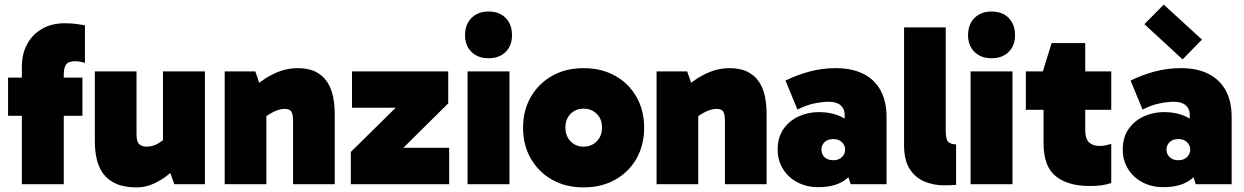

<svg xmlns="http://www.w3.org/2000/svg" viewBox="-20 -800 5403 834"><path d="M75 0V-509Q75 -566 98 -608.5Q121 -651 163 -675Q205 -699 261 -699Q292 -699 315 -695.5Q338 -692 349 -690V-527Q342 -529 331.5 -531.5Q321 -534 305 -534Q277 -534 267 -519.5Q257 -505 257 -476V0ZM338 -297H15V-463H338Z M574 14Q520 14 485 -1.5Q450 -17 429.5 -44Q409 -71 400.5 -107.5Q392 -144 392 -186V-490H573V-217Q573 -184 585 -173.5Q597 -163 617 -163Q630 -163 643 -166.5Q656 -170 671 -179Q686 -188 704 -205L748 -117H688V-490H870V0H737L700 -105L769 -96Q746 -70 715 -44.5Q684 -19 648.5 -2.5Q613 14 574 14Z M1273 -504Q1321 -504 1352.5 -487.5Q1384 -471 1402 -443Q1420 -415 1427 -379Q1434 -343 1434 -304V0H1253V-273Q1253 -307 1244.5 -317Q1236 -327 1216 -327Q1203 -327 1188.5 -322.5Q1174 -318 1157.5 -308.5Q1141 -299 1122 -285L1077 -373H1137V0H956V-490H1089L1125 -385L1056 -394Q1080 -421 1113.5 -446Q1147 -471 1187.5 -487.5Q1228 -504 1273 -504Z M1931 -158V0H1504V-140L1786 -418L1858 -332H1509V-490H1927V-351L1644 -71L1611 -158Z M2193 0H2011V-490H2193ZM2000 -647Q2000 -694 2028 -722Q2056 -750 2102 -750Q2149 -750 2176.5 -722Q2204 -694 2204 -647Q2204 -602 2176.5 -574.5Q2149 -547 2102 -547Q2056 -547 2028 -574.5Q2000 -602 2000 -647Z M2515 14Q2437 14 2378 -19.5Q2319 -53 2285.5 -111.5Q2252 -170 2252 -245Q2252 -320 2285.5 -378.5Q2319 -437 2378 -470.5Q2437 -504 2515 -504Q2593 -504 2652.5 -470.5Q2712 -437 2745 -378.5Q2778 -320 2778 -245Q2778 -170 2745 -111.5Q2712 -53 2652.5 -19.5Q2593 14 2515 14ZM2515 -163Q2549 -163 2572 -186Q2595 -209 2595 -246Q2595 -283 2572 -305.5Q2549 -328 2515 -328Q2481 -328 2458.5 -305.5Q2436 -283 2436 -246Q2436 -209 2458.5 -186Q2481 -163 2515 -163Z M3149 -504Q3197 -504 3228.5 -487.5Q3260 -471 3278 -443Q3296 -415 3303 -379Q3310 -343 3310 -304V0H3129V-273Q3129 -307 3120.5 -317Q3112 -327 3092 -327Q3079 -327 3064.5 -322.5Q3050 -318 3033.5 -308.5Q3017 -299 2998 -285L2953 -373H3013V0H2832V-490H2965L3001 -385L2932 -394Q2956 -421 2989.5 -446Q3023 -471 3063.5 -487.5Q3104 -504 3149 -504Z M3534 13Q3484 13 3444 -8Q3404 -29 3381 -66Q3358 -103 3358 -150Q3358 -204 3383.5 -240Q3409 -276 3449.5 -294.5Q3490 -313 3536 -313Q3610 -313 3657.5 -279Q3705 -245 3718 -177L3649 -197V-303Q3649 -327 3631.5 -342.5Q3614 -358 3581 -358Q3554 -358 3518.5 -351Q3483 -344 3444 -324L3392 -450Q3438 -473 3493.5 -488.5Q3549 -504 3610 -504Q3682 -504 3731.5 -478.5Q3781 -453 3806 -405.5Q3831 -358 3831 -292V0H3675L3643 -99L3718 -123Q3703 -62 3659 -24.5Q3615 13 3534 13ZM3600 -104Q3623 -104 3637 -117.5Q3651 -131 3651 -150Q3651 -169 3637 -182.5Q3623 -196 3600 -196Q3575 -196 3561.5 -182.5Q3548 -169 3548 -150Q3548 -131 3561.5 -117.5Q3575 -104 3600 -104Z M4080 5Q4035 5 3995.5 -11.5Q3956 -28 3931.5 -66Q3907 -104 3907 -170V-681H4088V-234Q4088 -193 4099.5 -183Q4111 -173 4133 -173V3Q4125 4 4108 4.5Q4091 5 4080 5Z M4378 0H4196V-490H4378ZM4185 -647Q4185 -694 4213 -722Q4241 -750 4287 -750Q4334 -750 4361.5 -722Q4389 -694 4389 -647Q4389 -602 4361.5 -574.5Q4334 -547 4287 -547Q4241 -547 4213 -574.5Q4185 -602 4185 -647Z M4713 8Q4619 8 4566 -34.5Q4513 -77 4513 -177V-484L4510 -490L4548 -613H4694V-235Q4694 -196 4711 -181Q4728 -166 4757 -166Q4771 -166 4784.5 -169Q4798 -172 4807 -175V-5Q4786 2 4763.5 5Q4741 8 4713 8ZM4436 -323V-490H4807V-323Z M5033 13Q4983 13 4943 -8Q4903 -29 4880 -66Q4857 -103 4857 -150Q4857 -204 4882.5 -240Q4908 -276 4948.5 -294.5Q4989 -313 5035 -313Q5109 -313 5156.5 -279Q5204 -245 5217 -177L5148 -197V-303Q5148 -327 5130.5 -342.5Q5113 -358 5080 -358Q5053 -358 5017.5 -351Q4982 -344 4943 -324L4891 -450Q4937 -473 4992.5 -488.5Q5048 -504 5109 -504Q5181 -504 5230.5 -478.5Q5280 -453 5305 -405.5Q5330 -358 5330 -292V0H5174L5142 -99L5217 -123Q5202 -62 5158 -24.5Q5114 13 5033 13ZM5099 -104Q5122 -104 5136 -117.5Q5150 -131 5150 -150Q5150 -169 5136 -182.5Q5122 -196 5099 -196Q5074 -196 5060.5 -182.5Q5047 -169 5047 -150Q5047 -131 5060.5 -117.5Q5074 -104 5099 -104ZM5117 -542 4951 -695 5035 -780 5201 -628Z"/></svg>

Font: Gabarito Black
Style: Regular
Weight: 900
Designer: Leandro Assis / Alvaro Franca / Felipe Casaprima
Foundry: Naipe Foundry
Version: Version 1.000